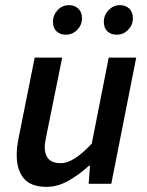

<svg xmlns="http://www.w3.org/2000/svg" viewBox="-20 -715 573 747"><path d="M161 12Q100 12 72.5 -21Q45 -54 45 -112Q45 -129 47 -145.5Q49 -162 53 -181L115 -491H222L162 -195Q159 -178 156.5 -166Q154 -154 154 -143Q154 -112 169.5 -96Q185 -80 216 -80Q241 -80 270.5 -98.5Q300 -117 337 -156L403 -491H510L413 0H325L330 -70H326Q290 -37 247.5 -12.5Q205 12 161 12ZM236 -580Q214 -580 200 -593Q186 -606 186 -630Q186 -656 204 -675.5Q222 -695 249 -695Q270 -695 284.5 -681.5Q299 -668 299 -644Q299 -618 280.5 -599Q262 -580 236 -580ZM434 -580Q412 -580 398 -593Q384 -606 384 -630Q384 -656 402.5 -675.5Q421 -695 447 -695Q469 -695 483 -681.5Q497 -668 497 -644Q497 -618 478.5 -599Q460 -580 434 -580Z"/></svg>

Font: Source Sans 3 SemiBold
Style: Italic
Weight: 600
Italic angle: -11°
Designer: Paul D. Hunt
Foundry: Adobe
Version: Version 3.046;hotconv 1.0.118;makeotfexe 2.5.65603